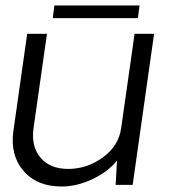

<svg xmlns="http://www.w3.org/2000/svg" viewBox="-20 -673 625 699"><path d="M482 -607H172L178 -653H488ZM541 -550 463 0H401L406 -88Q371 -46 315 -20Q259 6 204 6Q114 6 65 -51.5Q16 -109 29 -198L79 -550H151L102 -206Q93 -140 127.5 -99Q162 -58 228 -58Q297 -58 354.5 -100Q412 -142 421 -206L470 -550Z"/></svg>

Font: Oakes Grotesk Light
Style: Italic
Weight: 300
Italic angle: -8°
Designer: Samuel Oakes
Foundry: Samuel Oakes
Version: Version 1.000;PS 001.000;hotconv 1.0.88;makeotf.lib2.5.64775